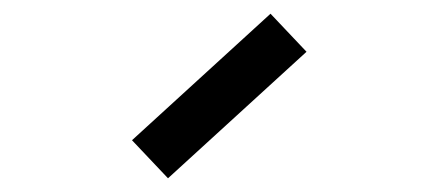

<svg xmlns="http://www.w3.org/2000/svg" viewBox="-20 -877 640 280"><path d="M225 -617 172.5 -672.5 374.5 -857 427 -801.5Z"/></svg>

Font: Victor Mono Thin
Style: Regular
Weight: 100
Monospace: yes
Designer: Rune Bjørnerås
Version: Version 1.561;gftools[0.9.30]